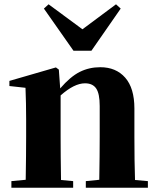

<svg xmlns="http://www.w3.org/2000/svg" viewBox="-20 -877 737 897"><path d="M407.2 -640.1H323.2L185.1 -836.9L207 -856.9L365.2 -740.2L522 -856.9L543.9 -836.9ZM610.8 -36.1 670.9 -30.8V0H380.9V-30.8L443.8 -37.1Q445.8 -153.3 445.8 -237.8V-381.8Q445.8 -439.5 429.4 -463.6Q413.1 -487.8 377 -487.8Q327.1 -487.8 263.2 -431.2V-237.8Q263.2 -154.3 265.1 -36.1L321.8 -30.8V0H33.2V-30.8L100.1 -37.1Q102.1 -155.3 102.1 -237.8V-320.8Q102.1 -395 99.1 -466.8L23.9 -475.1V-499L241.2 -562L254.9 -551.8L261.2 -463.9Q308.6 -519 352.5 -541Q396.5 -563 448.2 -563Q522 -563 564.9 -514.2Q607.9 -465.3 607.9 -370.1V-237.8Q607.9 -123 610.8 -36.1Z"/></svg>

Font: Noto Serif JP Black
Style: Regular
Weight: 900
Designer: Ryoko NISHIZUKA  (kana & ideographs); Frank Grießhammer (Latin, Greek & Cyrillic); Wenlong ZHANG  (bopomofo); Sandoll Co
Foundry: Adobe Systems Incorporated
Version: Version 1.001;PS 1.001;hotconv 16.6.54;makeotf.lib2.5.65590